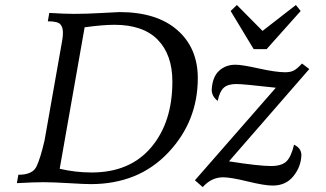

<svg xmlns="http://www.w3.org/2000/svg" viewBox="-20 -746 1329 782"><path d="M353 -43.5Q509.3 -43.5 595.7 -145.8Q682.1 -248 682.1 -413.6Q682.1 -522.9 622.6 -584Q563 -645 445.8 -645Q398.4 -645 324.7 -634.8L223.1 -58.6Q287.6 -43.5 353 -43.5ZM349.1 3.9Q324.7 3.9 260.5 0Q196.3 -3.9 156.2 -3.9Q116.2 -3.9 48.8 0L54.7 -34.2Q112.3 -34.2 128.4 -67.4Q144.5 -100.6 161.6 -174.8L233.4 -581.5Q236.3 -597.7 236.3 -613.3Q236.3 -635.3 225.6 -647.2Q214.8 -659.2 174.8 -659.2L180.7 -693.4Q243.2 -689.5 281.2 -689.5Q332.5 -689.5 394.3 -693.1Q456.1 -696.8 466.3 -696.8Q618.2 -696.8 701.9 -623.8Q785.6 -550.8 785.6 -427.7Q785.6 -251.5 664.6 -123.8Q543.5 3.9 349.1 3.9ZM805.7 16.1 773.9 -11.7 1103.5 -388.7Q970.2 -403.8 942.9 -403.8Q908.2 -403.8 891.4 -388.7Q874.5 -373.5 866.7 -335Q842.3 -353.5 842.3 -380.9Q845.2 -432.6 872.1 -457.5Q898.9 -482.4 939 -482.4Q965.8 -482.4 1034.9 -467Q1104 -451.7 1141.6 -451.7Q1164.1 -451.7 1178 -459.5Q1191.9 -467.3 1210 -487.3L1239.7 -464.8L912.6 -88.9Q1034.2 -69.8 1084 -69.8Q1126 -69.8 1145.8 -87.9Q1165.5 -106 1177.7 -156.7Q1207.5 -142.1 1207.5 -114.3Q1206.1 -67.4 1175.3 -28.8Q1144.5 9.8 1090.8 9.8Q1057.1 9.8 988.3 -7.1Q919.4 -23.9 888.7 -23.9Q841.3 -23.9 805.7 16.1ZM1065.9 -545.9H1013.2L919.4 -701.2L944.8 -725.6L1049.3 -620.1L1185.1 -725.6L1204.6 -701.2Z"/></svg>

Font: Kelvinch
Style: Italic
Weight: 400
Italic angle: -10°
Designer: Paul James Miller
Foundry: High-Logic / Made with FontCreator
Version: Version 3.40;July 22, 2017;FontCreator 11.0.0.2388 64-bit